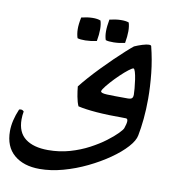

<svg xmlns="http://www.w3.org/2000/svg" viewBox="-132 -596 950 1024"><g transform="rotate(10 343.0 -84.0)"><path d="M577 -131Q577 -143 575 -166Q573 -189 569.5 -213Q566 -237 561 -253.5Q556 -270 551 -270Q545 -270 526 -255.5Q507 -241 483.5 -218.5Q460 -196 439 -172.5Q418 -149 407 -132Q402 -124 402 -120Q402 -110 435.5 -108.5Q469 -107 548 -107Q566 -107 571.5 -113.5Q577 -120 577 -131ZM638 77Q633 106 600.5 142Q568 178 517 213.5Q466 249 404 279Q342 309 276.5 327Q211 345 150 345Q63 345 11.5 301Q-40 257 -40 173Q-40 118 -12 52Q-7 50 -2 50Q7 50 14 58Q10 80 10 101Q10 171 54 204.5Q98 238 177 238Q239 238 294.5 222Q350 206 397 181Q444 156 479 129.5Q514 103 534.5 82Q555 61 558 52Q567 26 567 13Q567 -1 557 -1Q458 -1 396.5 -6Q335 -11 297 -20Q288 -40 282.5 -70Q277 -100 275 -124Q292 -146 318.5 -176Q345 -206 376 -238Q407 -270 437.5 -299.5Q468 -329 493.5 -352Q519 -375 533 -386Q553 -395 575.5 -402Q598 -409 611 -409Q621 -409 623 -404Q641 -333 648.5 -261Q656 -189 656 -124Q656 -66 651 -14.5Q646 37 638 77ZM229 -377Q222 -398 221.5 -424.5Q221 -451 229 -489Q261 -497 288.5 -497.5Q316 -498 333 -491Q346 -453 333 -380Q301 -373 272 -372.5Q243 -372 229 -377ZM379 -393Q372 -413 372 -439.5Q372 -466 379 -504Q412 -512 439.5 -512.5Q467 -513 483 -507Q496 -468 483 -396Q452 -389 422.5 -388.5Q393 -388 379 -393Z"/></g></svg>

Font: Ruwudu Medium
Style: Regular
Weight: 500
Designer: Becca Hirsbrunner Spalinger
Foundry: SIL International
Version: Version 3.000